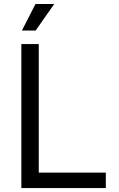

<svg xmlns="http://www.w3.org/2000/svg" viewBox="-20 -950 602 970"><path d="M87.9 0V-727.5H175.8V-78.1H514.6V0ZM90.8 -795.9 159.2 -929.7H253.9L160.2 -795.9Z"/></svg>

Font: Inter V
Style: 
Weight: 400
Designer: Rasmus Andersson
Foundry: rsms
Version: Version 4.000;git-a3f224843